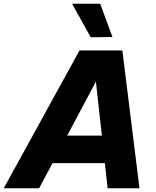

<svg xmlns="http://www.w3.org/2000/svg" viewBox="-60 -1011 838 1031"><path d="M427 -811 327 -991H478L544 -812ZM-40 0 367 -740H597L689 0H518L503 -135H222L150 0ZM301 -283H487L455 -573Z"/></svg>

Font: Be Vietnam Pro ExtraBold
Style: Italic
Weight: 800
Italic angle: -12°
Designer: Lam Bao, Tony Le, Vietanh Nguyen
Foundry: Yellow Type Foundry
Version: Version 1.002; ttfautohint (v1.8.3)